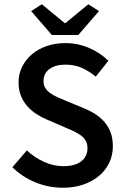

<svg xmlns="http://www.w3.org/2000/svg" viewBox="-20 -868 585 900"><path d="M274 12Q208 12 146.5 -13Q85 -38 38 -84L106 -163Q141 -130 186 -109.5Q231 -89 276 -89Q332 -89 361 -112Q390 -135 390 -173Q390 -193 382.5 -207Q375 -221 361.5 -231.5Q348 -242 329.5 -251Q311 -260 289 -269L199 -308Q175 -318 151.5 -333Q128 -348 109 -369Q90 -390 78.5 -418Q67 -446 67 -482Q67 -521 83.5 -554.5Q100 -588 129 -613Q158 -638 198.5 -652Q239 -666 287 -666Q344 -666 397 -643.5Q450 -621 488 -583L429 -509Q397 -535 363 -550Q329 -565 287 -565Q240 -565 212 -544.5Q184 -524 184 -488Q184 -469 192.5 -455.5Q201 -442 215.5 -431.5Q230 -421 249 -412.5Q268 -404 288 -396L377 -359Q406 -347 430 -331Q454 -315 471.5 -294Q489 -273 499 -245.5Q509 -218 509 -182Q509 -142 493 -107Q477 -72 446.5 -45.5Q416 -19 372.5 -3.5Q329 12 274 12ZM223 -704 126 -816 176 -848 283 -760H287L394 -848L444 -816L347 -704Z"/></svg>

Font: Processing Sans Pro Semibold
Style: Regular
Weight: 600
Designer: Paul D. Hunt
Foundry: Adobe Systems Incorporated
Version: Version 2.020;PS 2.000;hotconv 1.0.86;makeotf.lib2.5.63406